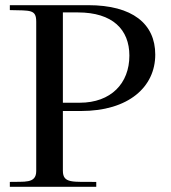

<svg xmlns="http://www.w3.org/2000/svg" viewBox="-20 -722 660 742"><path d="M18 -683C98 -681 120 -686 120 -638V-61C120 -11 73 -21 18 -19V0H352V-19C262 -20 223 -12 223 -62V-293H293C477 -293 580 -386 580 -511C580 -630 492 -702 321 -702H18ZM223 -325V-674H281C415 -674 480 -608 480 -507C480 -400 409 -325 288 -325Z"/></svg>

Font: Ortica Linear
Style: Regular
Weight: 400
Designer: Benedetta Bovani
Foundry: Collletttivo
Version: Version 2.000;Glyphs 3.1.2 (3151)